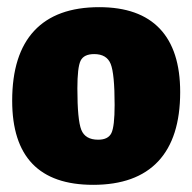

<svg xmlns="http://www.w3.org/2000/svg" viewBox="-20 -504 537 536"><path d="M257 -484Q369 -484 426 -424Q483 -364 483 -247Q483 -119 421.5 -53.5Q360 12 240 12Q14 12 14 -223Q14 -352 75.5 -418Q137 -484 257 -484ZM243 -353Q214 -353 205 -334.5Q196 -316 196 -257Q196 -169 207 -141.5Q218 -114 254 -114Q282 -114 291 -132.5Q300 -151 300 -211Q300 -298 289 -325.5Q278 -353 243 -353Z"/></svg>

Font: Alegreya Sans Black
Style: Regular
Weight: 900
Designer: Juan Pablo del Peral
Foundry: Huerta Tipografica
Version: Version 2.007